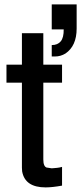

<svg xmlns="http://www.w3.org/2000/svg" viewBox="-20 -812 361 855"><path d="M256.3 -523.9V-443.8H172.9V-101.6Q172.9 -69.8 189 -65.4L188 -65.9L210.4 -62.5Q221.2 -63 233.9 -64.5Q246.6 -65.9 256.3 -68.8V14.6Q234.4 18.6 216.1 20.5Q197.8 22.5 183.1 22.5Q91.3 22.5 78.6 -48.8L77.6 -65.4V-443.8H8.8V-523.9H77.6V-664.1H172.9V-523.9ZM210.4 -792.5H321.3V-685.1Q321.3 -607.4 271.5 -573.7Q250 -560.5 225.1 -560.5H210.4V-611.3Q236.8 -611.3 250.5 -627.9Q264.2 -644.5 263.7 -681.2H210.4Z"/></svg>

Font: SolaimanLipi
Style: Bold
Weight: 700
Designer: Solaiman Karim
Foundry: Al Mamun Sumon
Version: Version 2.000